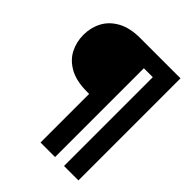

<svg xmlns="http://www.w3.org/2000/svg" viewBox="-220 -832 1064 1064"><g transform="rotate(45 312.5 -300.0)"><path d="M277 100V-281H260Q177 -281 124.5 -310Q72 -339 47.5 -386.5Q23 -434 23 -490Q23 -547 48 -594.5Q73 -642 125.5 -671Q178 -700 260 -700H574V100H461V-596H391V100Z"/></g></svg>

Font: DM Sans 36pt
Style: Bold
Weight: 700
Version: Version 4.004;gftools[0.9.30]